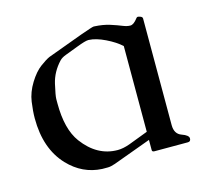

<svg xmlns="http://www.w3.org/2000/svg" viewBox="-77 -556 718 658"><g transform="rotate(-15 282.0 -227.5)"><path d="M229 12.2H209Q139.6 8.8 89.4 -44.4Q30.3 -106.9 30.3 -214.8Q30.3 -240.2 34.9 -272.9Q39.6 -305.7 59.1 -337.2Q78.6 -368.7 99.4 -384Q120.1 -399.4 133.3 -405.3Q297.4 -466.8 306.2 -466.8H308.6Q339.8 -465.3 364 -457.5Q388.2 -449.7 402.8 -443.6Q417.5 -437.5 429.4 -437.5Q441.4 -437.5 455.6 -456.5Q458 -460 461.2 -460Q464.4 -460 470.9 -457.5Q477.5 -455.1 477.5 -449.2V-71.3Q477.5 -39.6 502 -31Q526.4 -22.5 526.4 -11.2Q526.4 0 516.1 0H397.5Q389.2 0 389.2 -6.3V-42.5L254.9 6.8Q239.3 12.2 229 12.2ZM276.4 -426.8Q266.1 -426.8 235.4 -415Q204.6 -403.3 189.7 -397.7Q174.8 -392.1 167.5 -384.3Q137.2 -352.1 127.9 -311.8Q118.7 -271.5 118.7 -259.8V-246.6Q118.7 -245.1 118.7 -244.1Q118.7 -152.8 154.3 -104.5Q204.6 -36.6 277.3 -36.6Q296.4 -36.6 319.6 -44.9Q342.8 -53.2 389.2 -71.3V-375.5Q369.1 -394 336.4 -409.9Q303.7 -425.8 278.3 -426.8Z"/></g></svg>

Font: Caudex
Style: Regular
Weight: 400
Version: Version 1.04